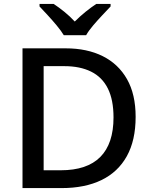

<svg xmlns="http://www.w3.org/2000/svg" viewBox="-20 -961 773 981"><path d="M673 -364Q673 -244 628 -163Q583 -82 498.5 -41Q414 0 295 0H95V-714H316Q425 -714 505 -674Q585 -634 629 -556.5Q673 -479 673 -364ZM560 -361Q560 -451 531 -509Q502 -567 445.5 -595Q389 -623 309 -623H203V-91H290Q425 -91 492.5 -159Q560 -227 560 -361ZM306 -781Q292 -804 270 -830.5Q248 -857 224 -883Q200 -909 182 -928V-941H254Q280 -924 308.5 -901Q337 -878 362 -851Q389 -878 417.5 -901Q446 -924 472 -941H545V-928Q527 -909 502.5 -883Q478 -857 455.5 -830.5Q433 -804 420 -781Z"/></svg>

Font: Noto Sans Hebrew Medium
Style: Regular
Weight: 500
Designer: Monotype Design Team
Foundry: Monotype Imaging Inc.
Version: Version 2.003